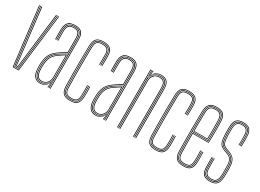

<svg xmlns="http://www.w3.org/2000/svg" viewBox="-28 -1161 2329 1720"><g transform="rotate(30 1136.5 -300.5)"><path d="M96.5 0 24.8 -600H31L101.8 -5.8H153L225 -600H231L158.2 0ZM106.5 -11.5 84.8 -196.5 37 -600H43.2L90.8 -197.5L112 -17.2H142.8L164.5 -199L212.5 -600H218.5L170.5 -197.8L148.2 -11.5ZM117 -23.2 96.8 -198.5 49.2 -600H55.8L102.8 -199.8L122.2 -29H132.5L152.5 -201.2L200 -600H206.5L158.5 -200L137.8 -23.2Z M480.8 0V-505Q480.8 -556 461.2 -577.9Q441.8 -599.8 397 -599.8Q349.8 -599.8 329.1 -578Q308.5 -556.2 306.8 -507.5Q306 -485 306.5 -458.8Q307 -432.5 307.8 -406.8H301.5Q300.8 -432.8 300.2 -459.4Q299.8 -486 300.5 -507.8Q302.2 -560 324.6 -582.8Q347 -605.5 397 -605.5Q429.2 -605.5 448.9 -595.2Q468.5 -585 477.8 -563Q487 -541 487 -505V0ZM381.8 -11.2Q412 -11.2 431.1 -26Q450.2 -40.8 459.4 -61.8Q468.5 -82.8 468.5 -101.2V-347Q450 -337.2 425.9 -322.6Q401.8 -308 382 -293.8Q344 -266.5 329.4 -231.8Q314.8 -197 312.8 -146.5Q312.2 -132.2 312.5 -123.4Q312.8 -114.5 313.8 -95Q316 -54.2 333.9 -32.8Q351.8 -11.2 381.8 -11.2ZM382.2 -17Q354.5 -17 338.2 -37.2Q322 -57.5 319.8 -95.2Q318.8 -112.5 318.5 -123.1Q318.2 -133.8 318.8 -146.2Q320.8 -198.5 335.6 -231.2Q350.5 -264 385.5 -289.5Q401.8 -301.5 422.6 -314.8Q443.5 -328 462.2 -338.2V-101Q462.2 -82.8 454.4 -63.2Q446.5 -43.8 429 -30.4Q411.5 -17 382.2 -17ZM382.8 -22.8Q409 -22.8 425.2 -34.9Q441.5 -47 448.9 -65.1Q456.2 -83.2 456.2 -100.8V-329.5Q441.2 -320.5 423.4 -309Q405.5 -297.5 388 -284.5Q354.2 -259 340.5 -227.4Q326.8 -195.8 325 -146.2Q324.5 -133 324.8 -124.1Q325 -115.2 326 -95.5Q328 -61.5 342.6 -42.1Q357.2 -22.8 382.8 -22.8ZM379.2 5.5Q340.5 5.5 319.2 -20.9Q298 -47.2 295.5 -93.8Q294.5 -111.5 294.2 -123.8Q294 -136 294.5 -147.8Q296.5 -196.5 311.8 -236Q327 -275.5 373 -308.2Q386.2 -317.5 400 -326.6Q413.8 -335.8 427.9 -344.5Q442 -353.2 456.2 -361V-505Q456.2 -542 443.1 -559.6Q430 -577.2 397 -577.2Q362.2 -577.2 347.4 -560.5Q332.5 -543.8 331.2 -506.8Q330.5 -485.5 330.9 -461.4Q331.2 -437.2 332 -406.8H326Q325.2 -435.8 324.9 -461.1Q324.5 -486.5 325 -506.8Q326.2 -546.5 342.4 -564.8Q358.5 -583 397 -583Q433.2 -583 447.9 -564.1Q462.5 -545.2 462.5 -505V-357.2Q439.5 -345 417.2 -331Q395 -317 375.5 -303Q332.2 -272 317.4 -234Q302.5 -196 300.5 -147.5Q300 -133 300.2 -123.8Q300.5 -114.5 301.5 -94.2Q304 -48.8 324.4 -24.5Q344.8 -0.2 380 -0.2Q410.2 -0.2 432.9 -16.4Q455.5 -32.5 465.5 -60.2H467L463.2 -7.2V0H456.8V-4.8L462.2 -44.8H460.8Q450 -21.5 427.8 -8Q405.5 5.5 379.2 5.5ZM468.8 0V-15L470.5 -78.8H469Q463 -50 439.6 -27.9Q416.2 -5.8 380.8 -5.8Q347.8 -5.8 328.9 -28.8Q310 -51.8 307.8 -94.5Q306.8 -112.2 306.5 -123.2Q306.2 -134.2 306.8 -147.2Q308.5 -194.5 322.5 -231.4Q336.5 -268.2 379 -298.8Q393.2 -308.8 409.2 -318.6Q425.2 -328.5 440.8 -337.5Q456.2 -346.5 468.5 -353V-505Q468.5 -550 452 -569.2Q435.5 -588.5 397 -588.5Q356.8 -588.5 338.5 -569.6Q320.2 -550.8 319 -507Q318.2 -484.5 318.8 -458.4Q319.2 -432.2 320 -406.8H313.8Q313 -432.8 312.5 -459.4Q312 -486 312.8 -507.2Q314.2 -553.5 333.6 -573.9Q353 -594.2 397 -594.2Q438.5 -594.2 456.6 -573.5Q474.8 -552.8 474.8 -505V0Z M690.8 5.5Q638.8 5.5 616.8 -17.5Q594.8 -40.5 593.5 -91.8Q592.2 -149.2 591.6 -201.9Q591 -254.5 591.1 -304.6Q591.2 -354.8 591.9 -404.9Q592.5 -455 593.5 -507.2Q594.8 -558 615.9 -581.8Q637 -605.5 690.5 -605.5Q741.2 -605.5 764.1 -583.1Q787 -560.8 787.2 -507.8Q787.5 -486 787.6 -461.1Q787.8 -436.2 786.2 -406.8H780.2Q781.5 -435.5 781.4 -460.2Q781.2 -485 781.2 -507.5Q780.8 -557.2 760 -578.5Q739.2 -599.8 690.5 -599.8Q639.5 -599.8 620.1 -577.4Q600.8 -555 599.5 -507Q598.5 -455 597.9 -404.2Q597.2 -353.5 597.2 -302.5Q597.2 -251.5 597.8 -199.2Q598.2 -147 599.5 -92Q600.8 -43.2 621.1 -21.8Q641.5 -0.2 690.8 -0.2Q738.5 -0.2 759 -21Q779.5 -41.8 781.2 -91.8Q782 -114 781.9 -138.1Q781.8 -162.2 780.2 -194.5H786.2Q787.8 -165.2 788 -140.1Q788.2 -115 787.2 -91.8Q785.5 -40 763.9 -17.2Q742.2 5.5 690.8 5.5ZM690.8 -5.8Q644 -5.8 625.4 -25.8Q606.8 -45.8 605.8 -92Q604.8 -147 604.1 -199.5Q603.5 -252 603.5 -303.2Q603.5 -354.5 604.1 -405.1Q604.8 -455.8 605.8 -506.8Q606.8 -554.5 625.5 -574.4Q644.2 -594.2 690.5 -594.2Q736.2 -594.2 755.5 -574.6Q774.8 -555 775 -507.5Q775.2 -488.8 775.4 -463Q775.5 -437.2 774 -406.8H768Q769.5 -437.5 769.2 -463.4Q769 -489.2 769 -507.2Q768.8 -552.8 751 -570.6Q733.2 -588.5 690.5 -588.5Q647.5 -588.5 630.1 -570.4Q612.8 -552.2 611.8 -506.5Q610.8 -458 610.1 -408.2Q609.5 -358.5 609.4 -307.1Q609.2 -255.8 609.8 -202.4Q610.2 -149 611.5 -93Q612.5 -48 629.9 -29.8Q647.2 -11.5 690.8 -11.5Q733.2 -11.5 750.4 -29.4Q767.5 -47.2 769 -92.2Q769.8 -113.8 769.6 -138.4Q769.5 -163 768 -194.5H774Q775.5 -159.2 775.6 -135.5Q775.8 -111.8 775 -92.2Q773.2 -44.8 754.9 -25.2Q736.5 -5.8 690.8 -5.8ZM690.8 -17Q650.5 -17 634.6 -33.8Q618.8 -50.5 617.8 -93Q616.8 -146.8 616.1 -198.5Q615.5 -250.2 615.5 -301.2Q615.5 -352.2 616.1 -403.2Q616.8 -454.2 617.8 -506.2Q618.8 -549.2 634.5 -566.1Q650.2 -583 690.5 -583Q730.8 -583 746.8 -566.4Q762.8 -549.8 762.8 -507.2Q763 -485 763.1 -461.1Q763.2 -437.2 761.8 -406.8H755.8Q757.2 -437.8 757 -461.6Q756.8 -485.5 756.8 -507Q756.8 -546.8 742.5 -562Q728.2 -577.2 690.5 -577.2Q652.8 -577.2 638.8 -561.8Q624.8 -546.2 624 -506.2Q623 -456.8 622.4 -407.2Q621.8 -357.8 621.8 -307Q621.8 -256.2 622.2 -203.1Q622.8 -150 624 -93Q624.8 -53.8 638.8 -38.2Q652.8 -22.8 690.8 -22.8Q727.8 -22.8 741.6 -37.8Q755.5 -52.8 756.8 -92.8Q757.5 -115 757.4 -138.9Q757.2 -162.8 755.8 -194.5H761.8Q763.2 -162 763.4 -137.6Q763.5 -113.2 762.8 -92.8Q761.5 -49.8 745.8 -33.4Q730 -17 690.8 -17Z M1054.5 0V-505Q1054.5 -556 1035 -577.9Q1015.5 -599.8 970.8 -599.8Q923.5 -599.8 902.9 -578Q882.2 -556.2 880.5 -507.5Q879.8 -485 880.2 -458.8Q880.8 -432.5 881.5 -406.8H875.2Q874.5 -432.8 874 -459.4Q873.5 -486 874.2 -507.8Q876 -560 898.4 -582.8Q920.8 -605.5 970.8 -605.5Q1003 -605.5 1022.6 -595.2Q1042.2 -585 1051.5 -563Q1060.8 -541 1060.8 -505V0ZM955.5 -11.2Q985.8 -11.2 1004.9 -26Q1024 -40.8 1033.1 -61.8Q1042.2 -82.8 1042.2 -101.2V-347Q1023.8 -337.2 999.6 -322.6Q975.5 -308 955.8 -293.8Q917.8 -266.5 903.1 -231.8Q888.5 -197 886.5 -146.5Q886 -132.2 886.2 -123.4Q886.5 -114.5 887.5 -95Q889.8 -54.2 907.6 -32.8Q925.5 -11.2 955.5 -11.2ZM956 -17Q928.2 -17 912 -37.2Q895.8 -57.5 893.5 -95.2Q892.5 -112.5 892.2 -123.1Q892 -133.8 892.5 -146.2Q894.5 -198.5 909.4 -231.2Q924.2 -264 959.2 -289.5Q975.5 -301.5 996.4 -314.8Q1017.2 -328 1036 -338.2V-101Q1036 -82.8 1028.1 -63.2Q1020.2 -43.8 1002.8 -30.4Q985.2 -17 956 -17ZM956.5 -22.8Q982.8 -22.8 999 -34.9Q1015.2 -47 1022.6 -65.1Q1030 -83.2 1030 -100.8V-329.5Q1015 -320.5 997.1 -309Q979.2 -297.5 961.8 -284.5Q928 -259 914.2 -227.4Q900.5 -195.8 898.8 -146.2Q898.2 -133 898.5 -124.1Q898.8 -115.2 899.8 -95.5Q901.8 -61.5 916.4 -42.1Q931 -22.8 956.5 -22.8ZM953 5.5Q914.2 5.5 893 -20.9Q871.8 -47.2 869.2 -93.8Q868.2 -111.5 868 -123.8Q867.8 -136 868.2 -147.8Q870.2 -196.5 885.5 -236Q900.8 -275.5 946.8 -308.2Q960 -317.5 973.8 -326.6Q987.5 -335.8 1001.6 -344.5Q1015.8 -353.2 1030 -361V-505Q1030 -542 1016.9 -559.6Q1003.8 -577.2 970.8 -577.2Q936 -577.2 921.1 -560.5Q906.2 -543.8 905 -506.8Q904.2 -485.5 904.6 -461.4Q905 -437.2 905.8 -406.8H899.8Q899 -435.8 898.6 -461.1Q898.2 -486.5 898.8 -506.8Q900 -546.5 916.1 -564.8Q932.2 -583 970.8 -583Q1007 -583 1021.6 -564.1Q1036.2 -545.2 1036.2 -505V-357.2Q1013.2 -345 991 -331Q968.8 -317 949.2 -303Q906 -272 891.1 -234Q876.2 -196 874.2 -147.5Q873.8 -133 874 -123.8Q874.2 -114.5 875.2 -94.2Q877.8 -48.8 898.1 -24.5Q918.5 -0.2 953.8 -0.2Q984 -0.2 1006.6 -16.4Q1029.2 -32.5 1039.2 -60.2H1040.8L1037 -7.2V0H1030.5V-4.8L1036 -44.8H1034.5Q1023.8 -21.5 1001.5 -8Q979.2 5.5 953 5.5ZM1042.5 0V-15L1044.2 -78.8H1042.8Q1036.8 -50 1013.4 -27.9Q990 -5.8 954.5 -5.8Q921.5 -5.8 902.6 -28.8Q883.8 -51.8 881.5 -94.5Q880.5 -112.2 880.2 -123.2Q880 -134.2 880.5 -147.2Q882.2 -194.5 896.2 -231.4Q910.2 -268.2 952.8 -298.8Q967 -308.8 983 -318.6Q999 -328.5 1014.5 -337.5Q1030 -346.5 1042.2 -353V-505Q1042.2 -550 1025.8 -569.2Q1009.2 -588.5 970.8 -588.5Q930.5 -588.5 912.2 -569.6Q894 -550.8 892.8 -507Q892 -484.5 892.5 -458.4Q893 -432.2 893.8 -406.8H887.5Q886.8 -432.8 886.2 -459.4Q885.8 -486 886.5 -507.2Q888 -553.5 907.4 -573.9Q926.8 -594.2 970.8 -594.2Q1012.2 -594.2 1030.4 -573.5Q1048.5 -552.8 1048.5 -505V0Z M1365.8 0V-505.2Q1365.8 -526 1362.4 -543.2Q1359 -560.5 1350 -573.1Q1341 -585.8 1324.9 -592.8Q1308.8 -599.8 1283.5 -599.8Q1254 -599.8 1231.4 -584Q1208.8 -568.2 1198.2 -539.8H1195.8L1200.2 -600H1206.5V-595.8L1201.2 -555.2H1202.8Q1213 -578 1235.4 -591.8Q1257.8 -605.5 1284.5 -605.5Q1306.5 -605.5 1321.9 -600.4Q1337.2 -595.2 1347.1 -585.9Q1357 -576.5 1362.4 -564Q1367.8 -551.5 1369.9 -536.6Q1372 -521.8 1372 -505.8V0ZM1176.2 0V-600H1182.5V0ZM1201.2 0V-499Q1201.2 -517.5 1209.1 -536.6Q1217 -555.8 1234.6 -568.9Q1252.2 -582 1281.2 -582Q1301.5 -582 1314.4 -576.5Q1327.2 -571 1334.4 -560.6Q1341.5 -550.2 1344.5 -536Q1347.5 -521.8 1347.5 -504.2V0H1341.2V-504Q1341.2 -525.5 1336.5 -541.6Q1331.8 -557.8 1318.8 -567Q1305.8 -576.2 1281 -576.2Q1254.5 -576.2 1238.4 -564.4Q1222.2 -552.5 1214.9 -534.8Q1207.5 -517 1207.5 -499.2V0ZM1188.5 0V-600H1194.5L1192.2 -521.2H1194.8Q1202 -552 1224.9 -573Q1247.8 -594 1282.8 -593.8Q1328.2 -593.8 1344 -570.1Q1359.8 -546.5 1359.8 -505V0H1353.5V-504.8Q1353.5 -544.8 1338.6 -566.4Q1323.8 -588 1282 -588Q1251 -588 1231.9 -573.5Q1212.8 -559 1203.9 -538.2Q1195 -517.5 1195 -498.8V0Z M1575.8 5.5Q1523.8 5.5 1501.8 -17.5Q1479.8 -40.5 1478.5 -91.8Q1477.2 -149.2 1476.6 -201.9Q1476 -254.5 1476.1 -304.6Q1476.2 -354.8 1476.9 -404.9Q1477.5 -455 1478.5 -507.2Q1479.8 -558 1500.9 -581.8Q1522 -605.5 1575.5 -605.5Q1626.2 -605.5 1649.1 -583.1Q1672 -560.8 1672.2 -507.8Q1672.5 -486 1672.6 -461.1Q1672.8 -436.2 1671.2 -406.8H1665.2Q1666.5 -435.5 1666.4 -460.2Q1666.2 -485 1666.2 -507.5Q1665.8 -557.2 1645 -578.5Q1624.2 -599.8 1575.5 -599.8Q1524.5 -599.8 1505.1 -577.4Q1485.8 -555 1484.5 -507Q1483.5 -455 1482.9 -404.2Q1482.2 -353.5 1482.2 -302.5Q1482.2 -251.5 1482.8 -199.2Q1483.2 -147 1484.5 -92Q1485.8 -43.2 1506.1 -21.8Q1526.5 -0.2 1575.8 -0.2Q1623.5 -0.2 1644 -21Q1664.5 -41.8 1666.2 -91.8Q1667 -114 1666.9 -138.1Q1666.8 -162.2 1665.2 -194.5H1671.2Q1672.8 -165.2 1673 -140.1Q1673.2 -115 1672.2 -91.8Q1670.5 -40 1648.9 -17.2Q1627.2 5.5 1575.8 5.5ZM1575.8 -5.8Q1529 -5.8 1510.4 -25.8Q1491.8 -45.8 1490.8 -92Q1489.8 -147 1489.1 -199.5Q1488.5 -252 1488.5 -303.2Q1488.5 -354.5 1489.1 -405.1Q1489.8 -455.8 1490.8 -506.8Q1491.8 -554.5 1510.5 -574.4Q1529.2 -594.2 1575.5 -594.2Q1621.2 -594.2 1640.5 -574.6Q1659.8 -555 1660 -507.5Q1660.2 -488.8 1660.4 -463Q1660.5 -437.2 1659 -406.8H1653Q1654.5 -437.5 1654.2 -463.4Q1654 -489.2 1654 -507.2Q1653.8 -552.8 1636 -570.6Q1618.2 -588.5 1575.5 -588.5Q1532.5 -588.5 1515.1 -570.4Q1497.8 -552.2 1496.8 -506.5Q1495.8 -458 1495.1 -408.2Q1494.5 -358.5 1494.4 -307.1Q1494.2 -255.8 1494.8 -202.4Q1495.2 -149 1496.5 -93Q1497.5 -48 1514.9 -29.8Q1532.2 -11.5 1575.8 -11.5Q1618.2 -11.5 1635.4 -29.4Q1652.5 -47.2 1654 -92.2Q1654.8 -113.8 1654.6 -138.4Q1654.5 -163 1653 -194.5H1659Q1660.5 -159.2 1660.6 -135.5Q1660.8 -111.8 1660 -92.2Q1658.2 -44.8 1639.9 -25.2Q1621.5 -5.8 1575.8 -5.8ZM1575.8 -17Q1535.5 -17 1519.6 -33.8Q1503.8 -50.5 1502.8 -93Q1501.8 -146.8 1501.1 -198.5Q1500.5 -250.2 1500.5 -301.2Q1500.5 -352.2 1501.1 -403.2Q1501.8 -454.2 1502.8 -506.2Q1503.8 -549.2 1519.5 -566.1Q1535.2 -583 1575.5 -583Q1615.8 -583 1631.8 -566.4Q1647.8 -549.8 1647.8 -507.2Q1648 -485 1648.1 -461.1Q1648.2 -437.2 1646.8 -406.8H1640.8Q1642.2 -437.8 1642 -461.6Q1641.8 -485.5 1641.8 -507Q1641.8 -546.8 1627.5 -562Q1613.2 -577.2 1575.5 -577.2Q1537.8 -577.2 1523.8 -561.8Q1509.8 -546.2 1509 -506.2Q1508 -456.8 1507.4 -407.2Q1506.8 -357.8 1506.8 -307Q1506.8 -256.2 1507.2 -203.1Q1507.8 -150 1509 -93Q1509.8 -53.8 1523.8 -38.2Q1537.8 -22.8 1575.8 -22.8Q1612.8 -22.8 1626.6 -37.8Q1640.5 -52.8 1641.8 -92.8Q1642.5 -115 1642.4 -138.9Q1642.2 -162.8 1640.8 -194.5H1646.8Q1648.2 -162 1648.4 -137.6Q1648.5 -113.2 1647.8 -92.8Q1646.5 -49.8 1630.8 -33.4Q1615 -17 1575.8 -17Z M1862.8 5.5Q1809 5.5 1787 -17.6Q1765 -40.8 1763.8 -91.8Q1762.5 -149.2 1761.9 -201.9Q1761.2 -254.5 1761.4 -304.6Q1761.5 -354.8 1762.1 -404.9Q1762.8 -455 1763.8 -507.2Q1765 -557.2 1786.8 -581.4Q1808.5 -605.5 1862.5 -605.5Q1910.5 -605.5 1933 -583.2Q1955.5 -561 1957.5 -508.8Q1958 -493.2 1958.4 -470.8Q1958.8 -448.2 1958.9 -420Q1959 -391.8 1958.5 -358.8Q1958 -325.8 1956.5 -289.2H1792Q1792 -250.2 1792.2 -218.2Q1792.5 -186.2 1793.1 -156.1Q1793.8 -126 1794.2 -93Q1795 -53.5 1809.4 -38.1Q1823.8 -22.8 1862.8 -22.8Q1898.5 -22.8 1911.9 -36.8Q1925.2 -50.8 1927 -93Q1927.8 -110.5 1927.6 -137.1Q1927.5 -163.8 1926 -194.5H1932Q1933.5 -164.2 1933.6 -137.5Q1933.8 -110.8 1933 -93Q1931.2 -48 1916 -32.5Q1900.8 -17 1862.8 -17Q1820.8 -17 1804.9 -33.8Q1789 -50.5 1788 -92.8Q1787.5 -122.5 1786.9 -154.4Q1786.2 -186.2 1786 -221.2Q1785.8 -256.2 1785.8 -294.8H1950.8Q1952 -332.8 1952.5 -365.4Q1953 -398 1952.9 -424.9Q1952.8 -451.8 1952.4 -472.9Q1952 -494 1951.2 -508.8Q1949.2 -561.8 1926.6 -580.8Q1904 -599.8 1862.5 -599.8Q1811 -599.8 1791 -577Q1771 -554.2 1769.8 -507Q1768.8 -455.2 1768.1 -404.2Q1767.5 -353.2 1767.5 -302.1Q1767.5 -251 1768 -198.8Q1768.5 -146.5 1769.8 -92Q1771 -42.5 1791.8 -21.4Q1812.5 -0.2 1862.8 -0.2Q1909.2 -0.2 1929.1 -20Q1949 -39.8 1951.5 -92Q1952 -103.2 1952.1 -119.5Q1952.2 -135.8 1951.9 -155.1Q1951.5 -174.5 1950.5 -194.5H1956.5Q1957.8 -167 1958.1 -139.5Q1958.5 -112 1957.5 -91.8Q1955.2 -38 1934.1 -16.2Q1913 5.5 1862.8 5.5ZM1862.8 -5.8Q1814.5 -5.8 1795.8 -25.6Q1777 -45.5 1776 -92Q1774.8 -146.8 1774.2 -199.5Q1773.8 -252.2 1773.8 -303.5Q1773.8 -354.8 1774.4 -405.5Q1775 -456.2 1776 -506.8Q1777 -554 1796.5 -574.1Q1816 -594.2 1862.5 -594.2Q1904.8 -594.2 1924.1 -575Q1943.5 -555.8 1945.2 -506.5Q1946 -493.2 1946.5 -463.8Q1947 -434.2 1946.8 -392.5Q1946.5 -350.8 1944.8 -300.5H1779.8Q1779.8 -237.8 1780.2 -190.2Q1780.8 -142.8 1781.8 -92.5Q1782.5 -47.8 1800.2 -29.6Q1818 -11.5 1862.8 -11.5Q1904.2 -11.5 1920.8 -28.5Q1937.2 -45.5 1939.2 -92.5Q1940 -110 1939.9 -136.9Q1939.8 -163.8 1938.2 -194.5H1944.2Q1945.5 -168.5 1945.9 -140.6Q1946.2 -112.8 1945.2 -92.5Q1943.2 -42.5 1925.1 -24.1Q1907 -5.8 1862.8 -5.8ZM1779.8 -306H1938.8Q1940.5 -350.2 1940.8 -390.6Q1941 -431 1940.5 -461.5Q1940 -492 1939.2 -506.2Q1937.5 -552.8 1919.9 -570.6Q1902.2 -588.5 1862.5 -588.5Q1819 -588.5 1801 -570Q1783 -551.5 1782 -506.5Q1781 -463 1780.4 -414.1Q1779.8 -365.2 1779.8 -306ZM1785.8 -311.8Q1786 -348.2 1786.1 -379.4Q1786.2 -410.5 1786.9 -441Q1787.5 -471.5 1788 -506.2Q1789 -548.8 1805.4 -565.9Q1821.8 -583 1862.5 -583Q1898.2 -583 1914.8 -567Q1931.2 -551 1933 -506.2Q1933.5 -493.5 1934 -465.6Q1934.5 -437.8 1934.4 -398.5Q1934.2 -359.2 1932.8 -311.8ZM1792 -317.2H1927Q1928.2 -360.2 1928.4 -398.4Q1928.5 -436.5 1928 -464.8Q1927.5 -493 1927 -506.2Q1925.2 -547.8 1910.5 -562.5Q1895.8 -577.2 1862.5 -577.2Q1824.2 -577.2 1809.6 -561.4Q1795 -545.5 1794.2 -506.2Q1793.8 -474.2 1793.1 -445.5Q1792.5 -416.8 1792.2 -386Q1792 -355.2 1792 -317.2Z M2135.8 5.5Q2088 5.5 2066.8 -17Q2045.5 -39.5 2044.5 -91.8Q2044.2 -117.5 2044 -140Q2043.8 -162.5 2044.5 -194.5H2050.5Q2049.8 -160.2 2049.9 -137.6Q2050 -115 2050.5 -92Q2051.5 -42.8 2071.4 -21.5Q2091.2 -0.2 2135.8 -0.2Q2181.2 -0.2 2201.8 -21.6Q2222.2 -43 2224.8 -91.5Q2225.8 -106.2 2225.9 -120.5Q2226 -134.8 2225.9 -149.4Q2225.8 -164 2225.8 -180Q2225.8 -239.8 2208.8 -267.4Q2191.8 -295 2155.5 -308.2L2125 -319.5Q2104.8 -327 2093 -336.4Q2081.2 -345.8 2075.6 -368.6Q2070 -391.5 2068.2 -439Q2067.8 -457.5 2067.8 -472.2Q2067.8 -487 2068.2 -506.5Q2069.8 -547.2 2085.4 -565.1Q2101 -583 2136.2 -583Q2171.8 -583 2187.5 -565.4Q2203.2 -547.8 2204 -507.2Q2204.5 -484.8 2204.6 -462.6Q2204.8 -440.5 2204 -406.8H2198Q2199.5 -437 2199.1 -461.9Q2198.8 -486.8 2198.2 -506.8Q2197.5 -545 2183 -561.1Q2168.5 -577.2 2136.2 -577.2Q2104.2 -577.2 2089.9 -560.9Q2075.5 -544.5 2074.2 -506.5Q2073.8 -484.5 2073.8 -471.2Q2073.8 -458 2074.2 -439.2Q2076 -396.8 2080.2 -374.9Q2084.5 -353 2095.4 -342.9Q2106.2 -332.8 2127 -325L2157.2 -313.5Q2180.2 -304.8 2197 -290.5Q2213.8 -276.2 2222.8 -250.1Q2231.8 -224 2231.8 -180Q2231.8 -164.5 2231.9 -149.6Q2232 -134.8 2231.9 -120.2Q2231.8 -105.8 2230.8 -91.2Q2228 -40.8 2206.6 -17.6Q2185.2 5.5 2135.8 5.5ZM2135.8 -5.8Q2093.5 -5.8 2075.4 -26.1Q2057.2 -46.5 2056.2 -92.2Q2056 -117 2055.5 -141.5Q2055 -166 2056.2 -194.5H2062.2Q2060.8 -163.8 2061.4 -138.1Q2062 -112.5 2062.2 -92.2Q2063 -49 2080.1 -30.2Q2097.2 -11.5 2135.8 -11.5Q2176 -11.5 2193.2 -30.8Q2210.5 -50 2212.8 -92Q2214 -114 2213.9 -134.5Q2213.8 -155 2213.8 -180Q2213.8 -236.5 2198.5 -261.1Q2183.2 -285.8 2151.8 -297.5L2121 -308.8Q2096.2 -317.8 2082.9 -329.9Q2069.5 -342 2063.8 -366.8Q2058 -391.5 2056.2 -438.8Q2055.5 -459 2055.6 -473.5Q2055.8 -488 2056.2 -506.8Q2057.5 -553.2 2076 -573.8Q2094.5 -594.2 2136.2 -594.2Q2178.2 -594.2 2196.5 -574.1Q2214.8 -554 2215.8 -507.5Q2216.2 -483.5 2216.4 -462Q2216.5 -440.5 2215.8 -406.8H2209.8Q2210.8 -443.8 2210.6 -464.9Q2210.5 -486 2210 -507.5Q2209.2 -551 2192 -569.8Q2174.8 -588.5 2136.2 -588.5Q2097.5 -588.5 2080.5 -569.4Q2063.5 -550.2 2062.2 -506.8Q2061.8 -487.5 2061.6 -473Q2061.5 -458.5 2062.2 -439Q2064 -390.2 2070 -366.5Q2076 -342.8 2088.6 -332.5Q2101.2 -322.2 2123 -314L2153.8 -302.5Q2186.2 -290.5 2203 -265.2Q2219.8 -240 2219.8 -180Q2219.8 -155.5 2219.9 -134.6Q2220 -113.8 2218.8 -91.8Q2216.2 -47 2197.8 -26.4Q2179.2 -5.8 2135.8 -5.8ZM2135.8 -17Q2100.8 -17 2084.8 -34.4Q2068.8 -51.8 2068 -92.8Q2067.8 -112.8 2067.2 -138.5Q2066.8 -164.2 2068.2 -194.5H2074Q2072.8 -167.5 2073.1 -141.6Q2073.5 -115.8 2074 -92.8Q2074.5 -55.2 2088.9 -39Q2103.2 -22.8 2135.8 -22.8Q2170.5 -22.8 2184.5 -40.1Q2198.5 -57.5 2200.8 -92.5Q2202 -115 2201.8 -135.8Q2201.5 -156.5 2201.5 -180Q2201.5 -233.8 2188.4 -255.2Q2175.2 -276.8 2148 -286.5L2117 -298Q2090 -307.8 2074.8 -321.5Q2059.5 -335.2 2052.6 -362.2Q2045.8 -389.2 2044.2 -438.5Q2043.5 -459.2 2043.6 -474.8Q2043.8 -490.2 2044.2 -507Q2045.5 -559.2 2066.8 -582.4Q2088 -605.5 2136.2 -605.5Q2184 -605.5 2205.2 -582.9Q2226.5 -560.2 2227.5 -507.8Q2228 -487.2 2228.5 -461.8Q2229 -436.2 2227.5 -406.8H2221.8Q2222.2 -440.8 2222.2 -462.9Q2222.2 -485 2221.8 -507.5Q2220.8 -556.2 2201.2 -578Q2181.8 -599.8 2136.2 -599.8Q2090.5 -599.8 2071.1 -577.8Q2051.8 -555.8 2050.2 -507Q2049.8 -484.8 2049.8 -470.9Q2049.8 -457 2050.2 -438.5Q2052 -390.8 2058.1 -365Q2064.2 -339.2 2078.6 -326.1Q2093 -313 2119 -303.2L2150 -291.8Q2180.5 -280.5 2194 -257Q2207.5 -233.5 2207.5 -180Q2207.5 -164.8 2207.6 -150.1Q2207.8 -135.5 2207.6 -121.1Q2207.5 -106.8 2206.8 -92Q2204.5 -52.8 2188.4 -34.9Q2172.2 -17 2135.8 -17Z"/></g></svg>

Font: Big Shoulders Inline Display Thin ExtraLight
Style: Regular
Weight: 250
Version: Version 2.002